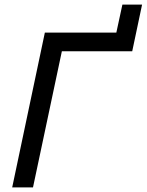

<svg xmlns="http://www.w3.org/2000/svg" viewBox="-20 -818 640 838"><path d="M514.2 -797.9H600.1L557.1 -594.2H250L124 0H33.2L175.8 -675.8H487.8Z"/></svg>

Font: Clear Sans
Style: Italic
Weight: 400
Italic angle: -12°
Foundry: Intel Corporation
Version: Version 1.00